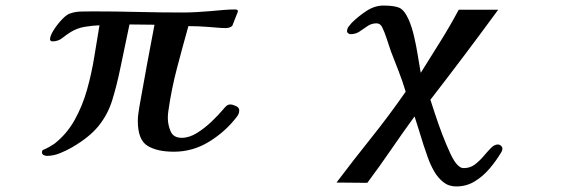

<svg xmlns="http://www.w3.org/2000/svg" viewBox="-20 -550 2040 691"><path d="M841 -153Q841 -146 838.5 -140Q836 -134 831 -128Q791 -76 732.5 -40Q674 -4 606 -4Q545 -4 510.5 -25.5Q476 -47 476 -115Q476 -129 478 -142Q480 -155 482 -168Q495 -242 508.5 -315Q522 -388 536 -461Q514 -461 491.5 -461.5Q469 -462 446 -462Q438 -424 430 -385.5Q422 -347 414 -309Q400 -241 384 -189.5Q368 -138 335 -97Q302 -56 238 -19Q219 -8 195.5 1.5Q172 11 149 11Q143 11 137 8Q131 5 131 -2Q131 -7 134 -10Q144 -14 155 -20Q166 -26 175 -32Q220 -67 248.5 -118Q277 -169 293.5 -228Q310 -287 319.5 -346.5Q329 -406 338 -459Q312 -458 285 -453.5Q258 -449 235 -435Q219 -425 204 -413Q189 -401 168 -401Q166 -401 163 -403Q160 -405 160 -408Q160 -421 173 -441.5Q186 -462 202.5 -479.5Q219 -497 231 -501Q249 -508 272.5 -508.5Q296 -509 315 -509Q396 -509 476.5 -507Q557 -505 638 -505Q663 -505 688 -506.5Q713 -508 738 -510Q760 -512 782.5 -514Q805 -516 827 -516Q829 -516 832.5 -515Q836 -514 836 -510V-508L816 -457Q807 -449 793 -449Q777 -449 762 -450.5Q747 -452 731 -453Q695 -456 658 -456Q637 -381 617 -305Q597 -229 586 -151Q585 -145 584.5 -138.5Q584 -132 584 -126Q584 -101 594 -77.5Q604 -54 634 -54Q661 -54 689 -71.5Q717 -89 741.5 -112.5Q766 -136 782 -155Q785 -159 788 -162Q791 -165 794 -168Q800 -174 809 -174Q817 -174 829 -168.5Q841 -163 841 -153Z M1788 -15Q1788 -11 1787 -8Q1786 -5 1784 -2Q1767 27 1743 55.5Q1719 84 1689 102.5Q1659 121 1622 121Q1595 121 1575.5 105.5Q1556 90 1542.5 66.5Q1529 43 1520 17.5Q1511 -8 1504 -29Q1496 -55 1488 -80.5Q1480 -106 1472 -131Q1429 -72 1387.5 -11.5Q1346 49 1302 108L1191 107Q1253 25 1317 -55Q1381 -135 1440 -220Q1429 -257 1415 -293Q1401 -329 1387 -365Q1380 -385 1372 -410Q1364 -435 1355 -453Q1348 -466 1335 -466Q1317 -466 1302.5 -456Q1288 -446 1274 -436.5Q1260 -427 1241 -427Q1238 -427 1233.5 -430Q1229 -433 1229 -437Q1229 -447 1234.5 -454Q1240 -461 1246 -468Q1268 -490 1298 -510Q1328 -530 1360 -530Q1397 -530 1416 -522.5Q1435 -515 1451 -479Q1462 -454 1470 -420Q1478 -386 1483.5 -351.5Q1489 -317 1494 -289H1495Q1530 -345 1565 -401Q1600 -457 1631 -515H1773Q1713 -433 1652 -352Q1591 -271 1529 -191Q1535 -173 1546 -139Q1557 -105 1571.5 -67Q1586 -29 1600.5 2Q1615 33 1627 44Q1632 49 1637 52Q1642 55 1649 55Q1672 55 1689 42Q1706 29 1720 12.5Q1734 -4 1746.5 -17Q1759 -30 1772 -30Q1778 -30 1783 -25.5Q1788 -21 1788 -15Z"/></svg>

Font: Kaisei Opti
Style: Bold
Weight: 700
Designer: Font-Kai, 金井和夫
Foundry: KAZUO KANAI
Version: Version 5.003